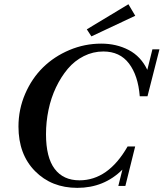

<svg xmlns="http://www.w3.org/2000/svg" viewBox="-20 -887 783 919"><path d="M417.5 -712.9 395.5 -746.6 594.7 -866.7 627.4 -811.5ZM350.1 12.2Q226.6 12.2 147.5 -68.1Q68.4 -148.4 68.4 -281.2Q68.4 -363.3 100.3 -437.5Q132.3 -511.7 185.8 -564.2Q239.3 -616.7 312.3 -647.5Q385.3 -678.2 464.4 -678.2Q537.6 -678.2 595.9 -647.7Q654.3 -617.2 685.1 -552.7L709.5 -650.9H743.2L686 -426.3H648.9Q641.1 -525.4 597.4 -583Q553.7 -640.6 474.6 -640.6Q425.3 -640.6 381.1 -618.4Q336.9 -596.2 304.4 -557.6Q272 -519 248 -468.8Q224.1 -418.5 212.2 -361.1Q200.2 -303.7 200.2 -244.6Q200.2 -133.8 241.5 -78.9Q282.7 -23.9 360.4 -23.9Q498 -23.9 590.8 -186H627L580.1 2.9H546.4L565.9 -75.2Q478 12.2 350.1 12.2Z"/></svg>

Font: Elstob 10pt SemiBold
Style: Italic
Weight: 600
Italic angle: -20°
Designer: Peter S. Baker
Version: Version 1.015